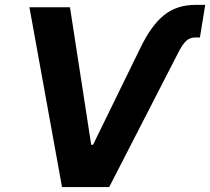

<svg xmlns="http://www.w3.org/2000/svg" viewBox="-20 -757 851 777"><path d="M548.3 -563.5Q591.3 -652.8 643.1 -695.1Q694.8 -737.3 771.5 -737.3H810.5L789.1 -605.5H772Q747.6 -605.5 732.7 -590.8Q717.8 -576.2 702.6 -546.4L421.9 0H231L99.1 -727.5H263.2L349.1 -170.9H356.4Z"/></svg>

Font: Inter
Style: Bold Italic
Weight: 700
Italic angle: -9.39999°
Designer: Rasmus Andersson
Foundry: rsms
Version: Version 4.001;git-9221beed3